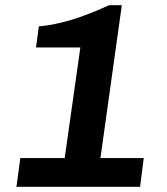

<svg xmlns="http://www.w3.org/2000/svg" viewBox="-20 -716 640 736"><path d="M43 0 58 -110H228L288 -534H118L129 -615Q167 -618 213 -629Q259 -640 307 -658Q355 -676 398 -696H447L365 -110H531L517 0Z"/></svg>

Font: Chivo Mono SemiBold
Style: Italic
Weight: 600
Italic angle: -8.05°
Monospace: yes
Version: Version 1.008